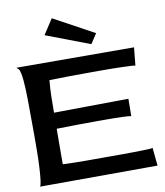

<svg xmlns="http://www.w3.org/2000/svg" viewBox="-102 -1056 982 1140"><g transform="rotate(-10 389.5 -486.5)"><path d="M45.9 0Q51.8 -5.9 55.7 -37.6Q59.6 -69.3 62 -114.3Q64.5 -159.2 64.9 -211.9Q65.4 -264.6 65.4 -312.5Q65.4 -360.4 64.9 -397Q64.5 -433.6 64.5 -448.2Q64.5 -457 64.5 -478.5Q64.5 -500 64 -526.4Q63.5 -552.7 62.5 -582.5Q61.5 -612.3 59.1 -637.7Q56.6 -663.1 52.7 -682.1Q48.8 -701.2 43 -708Q40 -710.9 36.6 -713.9Q33.2 -716.8 30.3 -719.7L739.3 -717.8L728.5 -609.4Q723.6 -611.3 704.6 -612.3Q685.5 -613.3 658.2 -614.3Q630.9 -615.2 599.6 -615.7Q568.4 -616.2 540.5 -616.2Q512.7 -616.2 491.2 -616.2Q469.7 -616.2 461.9 -616.2Q336.9 -616.2 210.9 -613.3Q206.1 -564.5 205.1 -516.1Q204.1 -467.8 204.1 -418L653.3 -422.9L652.3 -318.4Q648.4 -319.3 633.3 -320.8Q618.2 -322.3 597.7 -322.8Q577.1 -323.2 553.2 -323.7Q529.3 -324.2 508.3 -324.2Q487.3 -324.2 470.7 -324.2Q454.1 -324.2 448.2 -324.2Q326.2 -324.2 203.1 -321.3Q203.1 -277.3 202.6 -233.9Q202.1 -190.4 202.1 -146.5V-107.4Q271.5 -104.5 340.3 -104.5Q409.2 -104.5 478.5 -104.5Q485.4 -104.5 506.8 -104.5Q528.3 -104.5 556.6 -104.5Q585 -104.5 615.7 -105Q646.5 -105.5 673.8 -106Q701.2 -106.4 720.2 -107.4Q739.3 -108.4 744.1 -110.4L754.9 -2ZM532.2 -839.8 493.2 -780.3 228.5 -880.9 288.1 -972.7Z"/></g></svg>

Font: Cherry Cream Soda
Style: Regular
Weight: 400
Designer: Font Diner, Inc
Foundry: Font Diner, Inc
Version: Version 1.001